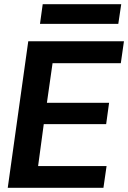

<svg xmlns="http://www.w3.org/2000/svg" viewBox="-20 -897 612 917"><path d="M17 0 115 -700H572L557 -595H231L204 -406H501L487 -304H189L162 -104H489L474 0ZM171 -783 184 -877H559L545 -783Z"/></svg>

Font: Host Grotesk
Style: Bold Italic
Weight: 700
Italic angle: -8°
Designer: Doğukan Karapınar
Foundry: Element Type
Version: Version 1.003; ttfautohint (v1.8.4.7-5d5b)